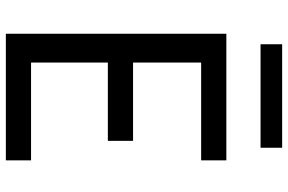

<svg xmlns="http://www.w3.org/2000/svg" viewBox="-180 -780 961 640"><g transform="rotate(90 300.0 -460.5)"><path d="M93 0V-735H515V-651H189V-424H450V-340H189V-84H515V0ZM128 -849V-921H473V-849Z"/></g></svg>

Font: Iosevka Aile Medium
Style: Regular
Weight: 500
Designer: Belleve Invis
Foundry: Belleve Invis
Version: Version 27.3.5; ttfautohint (v1.8.4)